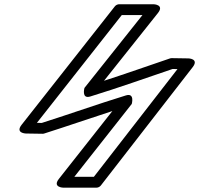

<svg xmlns="http://www.w3.org/2000/svg" viewBox="-20 -841 919 886"><path d="M150.3 -274.1 541.9 -771.4H637.3L369.7 -435.2C369.7 -435.2 354.9 -382.9 396.6 -395.7C526.3 -435.7 652.1 -480.3 776.2 -522.6L799 -522.3L413.1 -25H322.9L588 -361.3C588 -361.3 602.8 -413.5 561.1 -400.7C430.8 -360.6 306.4 -316.3 172.8 -273.7ZM79.8 -265.3C49.3 -226.5 99 -224.9 99 -224.9L176.2 -223.7C178.7 -223.6 182.1 -224.1 184.8 -225.1C185.8 -225.4 185 -225.1 186 -225.5C294.1 -259.9 396.1 -295.4 498.5 -328.5L251.7 -15.5C221.1 23.4 271.4 25 271.4 25H425.4C431.6 25 440.2 21.6 445.1 15.3L869.2 -531.2C899.4 -570.1 849.8 -571.5 849.8 -571.5L772.6 -572.7C770.2 -572.7 766.8 -572.3 764 -571.3L762.6 -570.8C661.4 -536.4 563.1 -501.7 459.9 -468.2L708.7 -780.8C739.6 -819.6 689.2 -821.4 689.2 -821.4H529.7C523.6 -821.4 515 -818.1 510.1 -811.8Z"/></svg>

Font: Stormning Aesir
Style: Bold
Weight: 400
Designer: Robert Jablonski, Mew Too
Foundry: Cannot Into Space Fonts
Version: Version 0.90